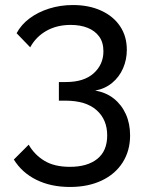

<svg xmlns="http://www.w3.org/2000/svg" viewBox="-20 -596 580 763"><path d="M358 -236Q401 -229 432 -204.5Q463 -180 480 -142.5Q497 -105 497 -58Q497 3 467.5 49.5Q438 96 384 121.5Q330 147 258 147Q182 147 124.5 118.5Q67 90 35 38L94 -21Q117 19 156.5 43Q196 67 258 67Q327 67 366.5 35.5Q406 4 406 -58Q406 -121 363.5 -158.5Q321 -196 240 -196H214V-270H242Q314 -270 352.5 -305Q391 -340 391 -392Q391 -428 374 -451Q357 -474 328 -485.5Q299 -497 261 -497Q206 -497 164.5 -473.5Q123 -450 100 -408L46 -464Q64 -498 97.5 -523Q131 -548 175.5 -562Q220 -576 270 -576Q333 -576 381.5 -554Q430 -532 457 -492Q484 -452 484 -398Q484 -359 469 -324.5Q454 -290 425.5 -266.5Q397 -243 358 -236Z"/></svg>

Font: Raleway Thin Medium
Style: Regular
Weight: 500
Version: Version 4.026